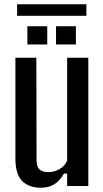

<svg xmlns="http://www.w3.org/2000/svg" viewBox="-20 -870 482 898"><path d="M172 8Q114 8 83 -24Q52 -56 52 -130V-600H150L151 -121Q151 -92 164 -78.5Q177 -65 206 -65Q234 -65 259 -79.5Q284 -94 294 -119V-600H393V0H294V-58H279Q259 -23 233 -7.5Q207 8 172 8ZM242 -662V-747H335V-662ZM108 -662V-747H201V-662ZM60 -796V-850H384V-796Z"/></svg>

Font: Big Shoulders Text SemiBold
Style: Regular
Weight: 600
Designer: Patric King
Foundry: XO Type Co
Version: Version 1.000; ttfautohint (v1.8.2)